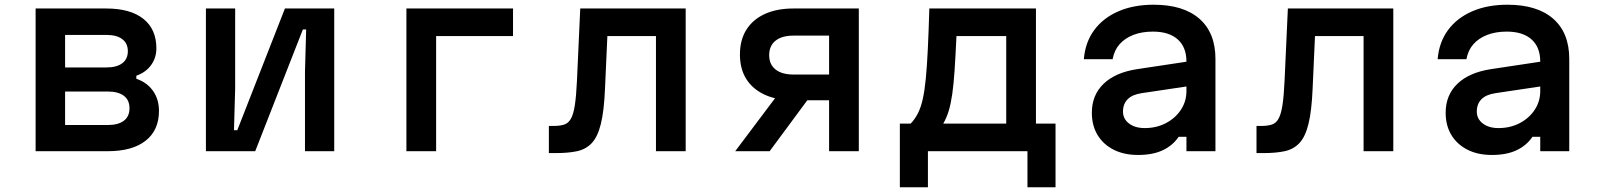

<svg xmlns="http://www.w3.org/2000/svg" viewBox="-20 -641 6790 814"><path d="M131 0V-605H430Q533 -605 588 -561Q643 -517 643 -436Q643 -396 620.5 -365Q598 -334 558 -320V-307Q603 -292 628.5 -256Q654 -220 654 -171Q654 -89 597.5 -44.5Q541 0 437 0ZM256 -111H437Q481 -111 505 -129Q529 -147 529 -182Q529 -217 505 -235Q481 -253 437 -253H256ZM256 -355H430Q475 -355 498.5 -373Q522 -391 522 -424Q522 -457 498.5 -475Q475 -493 430 -493H256Z M853 0V-605H977V-267L972 -89H986L1188 -605H1397V0H1273V-338L1278 -516H1264L1062 0Z M1703 0V-605H2155V-488H1829V0Z M2307 8V-107H2325Q2353 -107 2371 -112.5Q2389 -118 2400 -137Q2411 -156 2417 -194.5Q2423 -233 2426 -298L2440 -605H2887V0H2761V-488H2555L2545 -266Q2541 -171 2527.5 -116Q2514 -61 2489 -34.5Q2464 -8 2426.5 0Q2389 8 2338 8Z M3495 0V-216H3344Q3273 -216 3222 -239.5Q3171 -263 3144 -306Q3117 -349 3117 -410Q3117 -471 3144 -514.5Q3171 -558 3222 -581.5Q3273 -605 3344 -605H3621V0ZM3097 0 3276 -238H3419L3243 0ZM3344 -325H3495V-490H3344Q3295 -490 3268 -468.5Q3241 -447 3241 -407Q3241 -368 3268 -346.5Q3295 -325 3344 -325Z M3795 153V-117H3841Q3859 -136 3871.5 -160.5Q3884 -185 3892 -220.5Q3900 -256 3905 -307.5Q3910 -359 3913.5 -431.5Q3917 -504 3920 -605H4372V-117H4455V153H4336V0H3914V153ZM3979 -117H4246V-488H4035Q4031 -402 4027 -342Q4023 -282 4017 -241Q4011 -200 4002 -170.5Q3993 -141 3979 -117Z M5021 -381V-276L4820 -246Q4780 -240 4760.5 -220Q4741 -200 4741 -168Q4741 -137 4766.5 -117.5Q4792 -98 4833 -98Q4883 -98 4923 -119Q4963 -140 4986.5 -175.5Q5010 -211 5010 -255V-380Q5010 -441 4973 -474Q4936 -507 4868 -507Q4821 -507 4785 -493Q4749 -479 4726.5 -453.5Q4704 -428 4697 -390H4575Q4581 -462 4619 -513.5Q4657 -565 4721.5 -593Q4786 -621 4871 -621Q4997 -621 5065 -561.5Q5133 -502 5133 -391V0H5010V-61H4977Q4952 -24 4909.5 -4Q4867 16 4805 16Q4745 16 4701 -6.5Q4657 -29 4633 -69Q4609 -109 4609 -163Q4609 -238 4659 -286Q4709 -334 4802 -348Z M5307 8V-107H5325Q5353 -107 5371 -112.5Q5389 -118 5400 -137Q5411 -156 5417 -194.5Q5423 -233 5426 -298L5440 -605H5887V0H5761V-488H5555L5545 -266Q5541 -171 5527.5 -116Q5514 -61 5489 -34.5Q5464 -8 5426.5 0Q5389 8 5338 8Z M6521 -381V-276L6320 -246Q6280 -240 6260.5 -220Q6241 -200 6241 -168Q6241 -137 6266.5 -117.5Q6292 -98 6333 -98Q6383 -98 6423 -119Q6463 -140 6486.5 -175.5Q6510 -211 6510 -255V-380Q6510 -441 6473 -474Q6436 -507 6368 -507Q6321 -507 6285 -493Q6249 -479 6226.5 -453.5Q6204 -428 6197 -390H6075Q6081 -462 6119 -513.5Q6157 -565 6221.5 -593Q6286 -621 6371 -621Q6497 -621 6565 -561.5Q6633 -502 6633 -391V0H6510V-61H6477Q6452 -24 6409.5 -4Q6367 16 6305 16Q6245 16 6201 -6.5Q6157 -29 6133 -69Q6109 -109 6109 -163Q6109 -238 6159 -286Q6209 -334 6302 -348Z"/></svg>

Font: Martian Mono SemiExpanded Medium
Style: Regular
Weight: 500
Width: 6
Designer: Roman Shamin
Foundry: Evil Martians
Version: Version 1.000